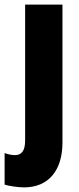

<svg xmlns="http://www.w3.org/2000/svg" viewBox="-58 -573 343 833"><path d="M46 240C153 240 213 166 213 45V-553H51V37C51 79 37 100 7 100C-7 100 -22 97 -38 91V228C-20 234 22 240 46 240Z"/></svg>

Font: Noto Sans Lao ExtraCondensed Black
Style: Regular
Weight: 900
Width: 2
Designer: Monotype Design Team
Foundry: Monotype Imaging Inc.
Version: Version 2.003